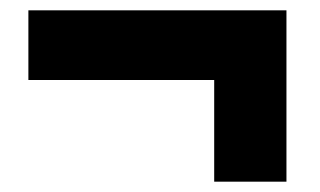

<svg xmlns="http://www.w3.org/2000/svg" viewBox="-20 -427 620 372"><path d="M535 -407V-75H395V-272H35V-407Z"/></svg>

Font: Farro
Style: Bold
Weight: 700
Designer: Aceler Chua
Foundry: Grayscale Limited
Version: Version 1.101